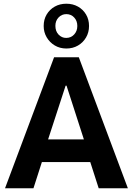

<svg xmlns="http://www.w3.org/2000/svg" viewBox="-20 -1013 715 1033"><path d="M7 0 271 -705H404L668 0H511L448 -196L503 -141H167L223 -196L160 0ZM333 -552 229 -233 214 -263H456L441 -233L338 -552ZM337 -752Q302 -752 274.5 -768.5Q247 -785 231 -812.5Q215 -840 215 -873Q215 -908 231 -935Q247 -962 274.5 -977.5Q302 -993 337 -993Q372 -993 399.5 -977.5Q427 -962 443 -935Q459 -908 459 -873Q459 -839 443 -811.5Q427 -784 399.5 -768Q372 -752 337 -752ZM336 -809Q362 -809 379 -827.5Q396 -846 396 -873Q396 -901 379 -919Q362 -937 337 -937Q312 -937 295 -919Q278 -901 278 -874Q278 -845 295 -827Q312 -809 336 -809Z"/></svg>

Font: Nunito Sans 7pt Condensed ExtraBold
Style: Regular
Weight: 800
Width: 3
Designer: Vernon Adams
Foundry: Vernon Adams
Version: Version 3.101;gftools[0.9.27]